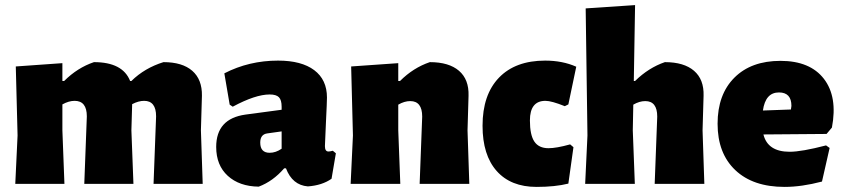

<svg xmlns="http://www.w3.org/2000/svg" viewBox="-20 -722 3309 754"><path d="M225 -474V-404H232Q284 -456 349 -478Q462 -478 491 -404H496Q548 -455 622 -478Q696 -478 735 -444Q774 -410 773 -346L769 -210L776 0H583L593 -265Q593 -326 546 -326Q524 -326 499 -313L496 -210L504 0H311L321 -265Q321 -326 273 -326Q250 -326 225 -312V-210L233 0H40L49 -190L42 -461Z M1072 -484Q1164 -484 1214 -446.5Q1264 -409 1264 -339Q1264 -322 1260 -241Q1256 -160 1256 -148Q1256 -127 1270 -127Q1276 -127 1287 -130L1299 -120L1282 -20Q1245 6 1189 10Q1128 5 1103 -61H1096Q1052 -10 996 11Q920 10 874.5 -31.5Q829 -73 829 -145Q829 -256 944 -272L1086 -291V-303Q1086 -329 1075.5 -340Q1065 -351 1039 -351Q983 -351 894 -303L882 -311L861 -434Q958 -484 1072 -484ZM1086 -206 1029 -198Q1002 -194 1002 -162Q1002 -122 1039 -122Q1063 -122 1086 -138Z M1544 -474V-404H1551Q1603 -456 1668 -478Q1743 -478 1782.5 -444Q1822 -410 1820 -346L1816 -210L1823 0H1628L1638 -264Q1638 -325 1591 -325Q1568 -325 1544 -311V-210L1552 0H1357L1366 -190L1359 -461Z M2121 -484Q2189 -484 2243 -460L2212 -312L2198 -305Q2146 -326 2122 -326Q2061 -326 2061 -249Q2061 -192 2078.5 -166Q2096 -140 2134 -140Q2165 -140 2219 -155L2232 -144L2212 -1Q2160 12 2087 12Q1986 12 1930.5 -50.5Q1875 -113 1875 -228Q1875 -350 1939.5 -417Q2004 -484 2121 -484Z M2591 -478Q2666 -478 2705.5 -444Q2745 -410 2743 -346L2739 -210L2746 0H2551L2561 -264Q2561 -325 2514 -325Q2491 -325 2467 -311L2465 -210L2473 0H2278L2287 -190L2280 -689L2474 -702L2469 -404H2474Q2527 -456 2591 -478Z M3061 12Q2937 12 2867.5 -54Q2798 -120 2798 -236Q2798 -351 2864 -417Q2930 -483 3045 -483Q3161 -483 3215.5 -412.5Q3270 -342 3247 -221L3226 -196L2978 -194Q2995 -126 3081 -126Q3128 -126 3224 -151L3238 -141L3208 -9Q3128 12 3061 12ZM3039 -359Q2986 -359 2976 -288L3086 -292L3088 -306Q3088 -359 3039 -359Z"/></svg>

Font: Alegreya Sans Black
Style: Regular
Weight: 900
Designer: Juan Pablo del Peral
Foundry: Huerta Tipografica
Version: Version 2.007